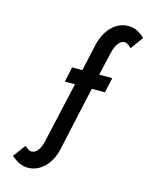

<svg xmlns="http://www.w3.org/2000/svg" viewBox="-142 -880 908 1169"><g transform="rotate(15 312.0 -296.0)"><path d="M146 200C147 200 149 200 150 200C228 200 294 134 314 36L402 -365H485L506 -460H423L458 -609C469 -658 494 -691 522 -691C534 -691 546 -685 566 -665L624 -745C585 -780 558 -791 522 -792C521 -792 520 -792 518 -792C441 -792 376 -726 354 -627L317 -460H253L232 -365H296L210 18C199 67 175 99 146 99C134 99 122 93 103 74L44 154C83 186 111 199 146 200Z"/></g></svg>

Font: Jost Medium
Style: Italic
Weight: 500
Italic angle: -5°
Version: Version 3.710